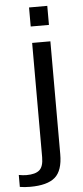

<svg xmlns="http://www.w3.org/2000/svg" viewBox="-102 -692 409 944"><g transform="rotate(-5 102.0 -219.5)"><path d="M79 -659H169V-565H79ZM-43 216V157Q-22 161 -5 161Q39 161 59 143.5Q79 126 79 80V-484H169V73Q169 154 131 187Q93 220 8 220Q-20 220 -43 216Z"/></g></svg>

Font: Play
Style: Regular
Weight: 400
Designer: Jonas Hecksher (Cyrillic expansion: Cyreal)
Foundry: Jonas Hecksher, Playtype, e-types AS
Version: Version 2.101; ttfautohint (v1.5.65-e2d9)